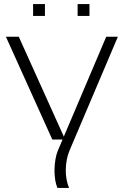

<svg xmlns="http://www.w3.org/2000/svg" viewBox="-20 -720 609 940"><path d="M360 -642H418V-700H360ZM142 -642H200V-700H142ZM236 -37H286.4L263 18C253.1 41.4 246.8 78.3 246.8 115.3C246.8 145.9 251.1 176.6 261 200H318C307 174.1 302 143.9 302 114.1C302 78.6 309 43.9 320 18L557 -540H500L292.5 -51.4L72 -540H9Z"/></svg>

Font: Resamitz
Style: Regular
Weight: 500
Designer: gluk
Foundry: gluk
Version: Version 0.047